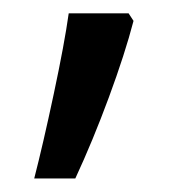

<svg xmlns="http://www.w3.org/2000/svg" viewBox="-20 -136 285 285"><path d="M170.9 -116.2 178.2 -105Q165.5 -56.2 141.6 8.5Q117.7 73.2 91.8 128.9H30.8Q43.9 78.1 59.8 3.4Q75.7 -71.3 82 -116.2Z"/></svg>

Font: f04114697
Style: Regular
Weight: 400
Foundry: Ascender Corporation
Version: Version 1.10